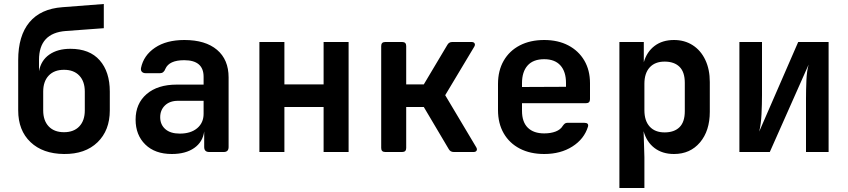

<svg xmlns="http://www.w3.org/2000/svg" viewBox="-20 -760 4240 960"><path d="M300 10Q194 9 132.5 -49.5Q71 -108 71 -208V-460Q71 -581 127 -648.5Q183 -716 292 -724L499 -740V-619L309 -605Q175 -595 175 -460V-404Q185 -458 226.5 -487Q268 -516 332 -516Q428 -516 478.5 -458.5Q529 -401 529 -302V-208Q529 -108 467.5 -48.5Q406 11 300 10ZM300 -99Q349 -99 376.5 -128Q404 -157 404 -208V-302Q404 -353 376.5 -382Q349 -411 300 -411Q251 -411 223.5 -382Q196 -353 196 -302V-208Q196 -157 223.5 -128Q251 -99 300 -99Z M839 10Q755 10 706.5 -37.5Q658 -85 658 -162Q658 -242 713 -289.5Q768 -337 864 -337H998V-376Q998 -459 901 -459Q826 -459 807 -416Q799 -394 780 -394H709Q696 -394 689.5 -401Q683 -408 685 -420Q698 -483 755 -521.5Q812 -560 902 -560Q1007 -560 1065 -511Q1123 -462 1123 -373V-25Q1123 0 1099 0H1026Q1001 0 1001 -25V-103Q994 -50 951 -20Q908 10 839 10ZM879 -92Q934 -92 966 -119Q998 -146 998 -191V-256H870Q829 -256 805 -233Q781 -210 781 -174Q781 -137 806.5 -114.5Q832 -92 879 -92Z M1277 0V-550H1402V-338H1598V-550H1723V0H1598V-225H1402V0Z M1906 0Q1886 0 1886 -20V-530Q1886 -550 1906 -550H1991Q2011 -550 2011 -530V-338H2099L2217 -536Q2225 -550 2241 -550H2338Q2349 -550 2353 -543Q2357 -536 2351 -526L2206 -284L2361 -24Q2367 -14 2363 -7Q2359 0 2348 0H2249Q2232 0 2224 -14L2099 -225H2011V-20Q2011 0 1991 0Z M2701 10Q2631 10 2579 -17Q2527 -44 2498.5 -93.5Q2470 -143 2470 -210V-340Q2470 -407 2498.5 -456.5Q2527 -506 2579 -533Q2631 -560 2701 -560Q2770 -560 2821.5 -533Q2873 -506 2901.5 -457.5Q2930 -409 2930 -344V-264Q2930 -244 2910 -244H2590V-206Q2590 -150 2619 -121.5Q2648 -93 2701 -93Q2734 -93 2758.5 -102.5Q2783 -112 2794 -131Q2799 -138 2804 -142Q2809 -146 2817 -146H2901Q2925 -146 2920 -127Q2901 -65 2842 -27.5Q2783 10 2701 10ZM2590 -344V-325L2810 -326V-345Q2810 -402 2782 -433Q2754 -464 2701 -464Q2646 -464 2618 -432.5Q2590 -401 2590 -344Z M3077 180V-550H3199V-449Q3214 -501 3253 -530.5Q3292 -560 3350 -560Q3403 -560 3443.5 -534Q3484 -508 3506.5 -460.5Q3529 -413 3529 -350V-201Q3529 -106 3480 -48Q3431 10 3350 10Q3292 10 3252.5 -20Q3213 -50 3198 -104L3202 26V180ZM3303 -98Q3351 -98 3377.5 -124Q3404 -150 3404 -204V-346Q3404 -400 3377.5 -426Q3351 -452 3303 -452Q3255 -452 3228.5 -423Q3202 -394 3202 -341V-209Q3202 -156 3228.5 -127Q3255 -98 3303 -98Z M3677 0V-550H3790V-284Q3790 -239 3787.5 -188.5Q3785 -138 3776 -102L3971 -550H4123V0H4010V-267Q4010 -311 4012 -358Q4014 -405 4023 -437L3829 0Z"/></svg>

Font: Pitagon Sans Mono
Style: Bold
Weight: 700
Monospace: yes
Designer: Travis Tran
Foundry: Pitagon
Version: Version 1.001; ttfautohint (v1.8.4.7-5d5b);gftools[0.9.26]